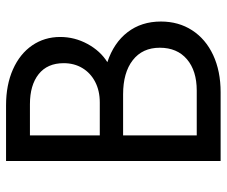

<svg xmlns="http://www.w3.org/2000/svg" viewBox="-78 -682 760 644"><g transform="rotate(-90 302.0 -360.0)"><path d="M84 -719.7H270.5Q339.4 -719.7 391.4 -696.5Q443.4 -673.3 471.7 -632.1Q500 -590.8 500 -538.1Q500 -489.7 476.6 -446.5Q453.1 -403.3 415.5 -379.9Q480.5 -358.4 516.1 -312Q551.8 -265.6 551.8 -200.2Q551.8 -141.1 522.5 -95.7Q493.2 -50.3 439.5 -25.1Q385.7 0 314.5 0H84ZM320.3 -80.1Q386.7 -80.1 425.3 -113Q463.9 -146 463.9 -204.1Q463.9 -262.2 422.1 -294.7Q380.4 -327.1 307.6 -327.1H169.9V-80.1ZM280.3 -405.3Q319.8 -405.3 349.6 -420.9Q379.4 -436.5 395.8 -463.9Q412.1 -491.2 412.1 -526.4Q412.1 -581.1 375.2 -610.4Q338.4 -639.6 274.4 -639.6H169.9V-405.3Z"/></g></svg>

Font: Reddit Sans Vanilla
Style: Regular
Weight: 400
Designer: Stephen Hutchings
Foundry: Reddit
Version: Version 1.013